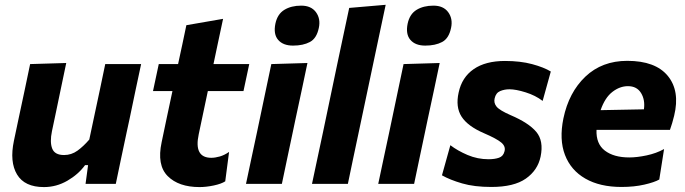

<svg xmlns="http://www.w3.org/2000/svg" viewBox="-20 -766 2855 800"><path d="M163 13.5Q82.5 13.5 51 -39Q19.5 -91.5 38 -179.5Q46 -218.5 57.5 -272Q72.5 -342 83.5 -393.8Q94.5 -445.5 105.5 -499L256 -503.5Q245 -450.5 234 -398.5Q223 -346.5 211.5 -290.5L196.5 -219.5Q187 -174 197.5 -147Q208 -120 247 -120Q277.5 -120 302.8 -138.2Q328 -156.5 352 -184.5L374.5 -290.5Q386.5 -346.5 397 -396Q407.5 -445.5 418.5 -499H568Q556.5 -445.5 545.5 -393.5Q534.5 -341.5 520 -271.5L508 -216Q495 -154 484.2 -103.8Q473.5 -53.5 462.5 0H336.5L347 -78H334.5Q306.5 -39.5 260.8 -13Q215 13.5 163 13.5Z M811.5 13.5Q724.5 13.5 678.8 -32.2Q633 -78 653.5 -173.5Q664 -224.5 674.5 -273.8Q685 -323 698.5 -386.5H617.5L641.5 -499H722Q731.5 -543 739.8 -581.5Q748 -620 756.5 -661L909.5 -687.5Q897 -629 887.2 -583Q877.5 -537 869.5 -499H1018.5L994.5 -386.5H846L808 -206.5Q787 -108.5 860.5 -108.5Q876.5 -108.5 895.8 -114Q915 -119.5 934.5 -133L918.5 -10.5Q902.5 0 870.8 6.8Q839 13.5 811.5 13.5Z M1005 0Q1016.5 -53.5 1027 -103.8Q1037.5 -154 1051 -216L1061.5 -266Q1077 -341 1088.2 -393.2Q1099.5 -445.5 1110.5 -499L1261 -503.5Q1249.5 -448.5 1238.2 -395.2Q1227 -342 1210.5 -266L1200 -216Q1187 -154 1176.2 -103.5Q1165.5 -53 1154.5 0ZM1201 -576Q1159.5 -576 1139 -599.8Q1118.5 -623.5 1127.5 -667.5Q1136 -707.5 1164.8 -725Q1193.5 -742.5 1235 -742.5Q1276.5 -742.5 1296.5 -715.2Q1316.5 -688 1308.5 -650Q1299.5 -606 1271.2 -591Q1243 -576 1201 -576Z M1280 0Q1291.5 -53 1302 -103.5Q1312.5 -154 1326 -216L1384 -493Q1397 -554 1409.5 -613.2Q1422 -672.5 1435 -733L1587 -746Q1574.5 -687 1561.2 -624.5Q1548 -562 1533.5 -493.5L1475 -216.5Q1461.5 -153 1451 -103.2Q1440.5 -53.5 1429.5 0Z M1556 0Q1567.5 -53.5 1578 -103.8Q1588.5 -154 1602 -216L1612.5 -266Q1628 -341 1639.2 -393.2Q1650.5 -445.5 1661.5 -499L1812 -503.5Q1800.5 -448.5 1789.2 -395.2Q1778 -342 1761.5 -266L1751 -216Q1738 -154 1727.2 -103.5Q1716.5 -53 1705.5 0ZM1752 -576Q1710.5 -576 1690 -599.8Q1669.5 -623.5 1678.5 -667.5Q1687 -707.5 1715.8 -725Q1744.5 -742.5 1786 -742.5Q1827.5 -742.5 1847.5 -715.2Q1867.5 -688 1859.5 -650Q1850.5 -606 1822.2 -591Q1794 -576 1752 -576Z M2027.5 13Q1956 13 1905.5 -1.8Q1855 -16.5 1821.5 -35.5L1856.5 -161Q1886.5 -138 1928.2 -120.2Q1970 -102.5 2015.5 -102.5Q2041.5 -102.5 2059.2 -108.8Q2077 -115 2082 -135Q2088 -155.5 2069 -171.8Q2050 -188 1996.5 -211Q1929 -240 1903.2 -280Q1877.5 -320 1891 -380.5Q1904.5 -444 1953.8 -478Q2003 -512 2084 -512Q2148 -512 2197.2 -498.8Q2246.5 -485.5 2275 -468L2241 -345.5Q2211 -368.5 2170.2 -381.2Q2129.5 -394 2102.5 -394Q2082 -394 2064 -386.5Q2046 -379 2041 -356Q2036.5 -337.5 2048.8 -322Q2061 -306.5 2108 -286Q2183 -254 2214.5 -216.5Q2246 -179 2232.5 -113.5Q2220.5 -56.5 2171 -21.8Q2121.5 13 2027.5 13Z M2569.5 13Q2479.5 13 2419 -21.8Q2358.5 -56.5 2334 -120.5Q2309.5 -184.5 2327.5 -272.5Q2350 -381 2419.2 -446.8Q2488.5 -512.5 2593.5 -512.5Q2711 -512.5 2762.5 -449.8Q2814 -387 2789 -284Q2781 -251 2771.5 -225H2465.5Q2463 -167 2500.2 -138.5Q2537.5 -110 2602 -110Q2634 -110 2674.2 -118.5Q2714.5 -127 2747 -145L2727 -18Q2707 -6.5 2664.8 3.2Q2622.5 13 2569.5 13ZM2596.5 -407Q2562.5 -407 2531.5 -383Q2500.5 -359 2482.5 -307L2663 -310.5Q2668.5 -350 2651 -378.5Q2633.5 -407 2596.5 -407Z"/></svg>

Font: Commissioner
Style: Bold Italic
Weight: 700
Italic angle: -12°
Designer: Kostas Bartsokas
Foundry: Kostas Bartsokas
Version: Version 1.000; ttfautohint (v1.8.3)